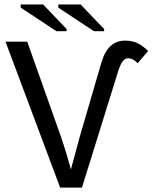

<svg xmlns="http://www.w3.org/2000/svg" viewBox="-20 -847 689 867"><path d="M350.1 0H251.5L4.9 -658.7H103L259.3 -218.3Q278.8 -159.7 300.3 -82L339.8 -228.5L438 -564.9Q466.8 -663.6 544.4 -663.6Q579.6 -663.6 603.8 -650.6Q627.9 -637.7 648.9 -616.7L601.6 -561.5Q580.6 -584 559.1 -584Q544.4 -584 533.4 -569.3Q522.5 -554.7 512.7 -522.5ZM404.3 -706.1 243.2 -812.5V-826.7H344.2L450.2 -715.8V-706.1ZM234.9 -706.1 73.7 -812.5V-826.7H174.8L280.8 -715.8V-706.1Z"/></svg>

Font: Cousine
Style: Regular
Weight: 400
Monospace: yes
Designer: Steve Matteson
Foundry: Monotype Imaging Inc.
Version: Version 1.21